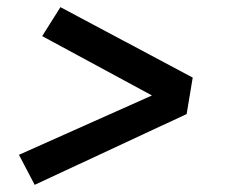

<svg xmlns="http://www.w3.org/2000/svg" viewBox="-20 -608 640 537"><path d="M77 -91 33 -175 405 -341 98 -507 149 -588 519 -391 502 -289Z"/></svg>

Font: Iosevka Curly Slab SmBdEx
Style: Italic
Weight: 600
Width: 7
Italic angle: -9°
Monospace: yes
Designer: Belleve Invis
Foundry: Belleve Invis
Version: Version 11.1.0; ttfautohint (v1.8.3)